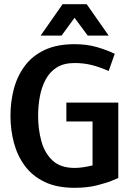

<svg xmlns="http://www.w3.org/2000/svg" viewBox="-20 -887 649 917"><path d="M297 -397H545V-37Q545 -37 518 -25.5Q491 -14 444 -2Q397 10 336 10Q252 10 193.5 -18Q135 -46 99 -94.5Q63 -143 46.5 -205Q30 -267 30 -334Q30 -402 46.5 -463.5Q63 -525 99 -573Q135 -621 193.5 -648.5Q252 -676 336 -676Q395 -676 443 -662Q491 -648 528 -630L499 -548Q458 -566 419.5 -576Q381 -586 336 -586Q285 -586 251.5 -565Q218 -544 198.5 -508Q179 -472 170.5 -427Q162 -382 162 -334Q162 -270 177.5 -213Q193 -156 231 -120.5Q269 -85 336 -85Q358 -85 379.5 -88.5Q401 -92 422 -97V-307H297ZM174 -717 279 -867H394L499 -717H399L336 -802L274 -717Z"/></svg>

Font: Epunda Sans SemiBold
Style: Regular
Weight: 600
Designer: Simon Atzbach
Foundry: typofactur
Version: Version 2.204; ttfautohint (v1.8.4.7-5d5b)